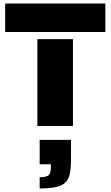

<svg xmlns="http://www.w3.org/2000/svg" viewBox="-20 -708 621 1079"><path d="M9 -688H572V-528H9ZM190 -488H390V0H190ZM203 288Q243 288 255 275Q261 268 263.5 257Q266 246 266 228V215H203V78H379V180Q379 234 373 265.5Q367 297 350 315Q332 334 297.5 342.5Q263 351 203 351Z"/></svg>

Font: Saira Stencil
Style: Regular
Weight: 400
Designer: Hector Gatti with collaboration of the Omnibus-Type team
Foundry: Omnibus-Type
Version: Version 1.003